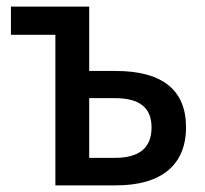

<svg xmlns="http://www.w3.org/2000/svg" viewBox="-20 -559 618 579"><path d="M147 0H330C467 0 541 -62 541 -175C541 -288 469 -345 329 -345H249V-539H13V-454H147ZM249 -83V-263H327C401 -263 437 -234 437 -175C437 -113 400 -83 327 -83Z"/></svg>

Font: Noto Sans SemiCondensed Medium
Style: Regular
Weight: 500
Width: 4
Designer: Monotype Design Team
Foundry: Monotype Imaging Inc.
Version: Version 2.013